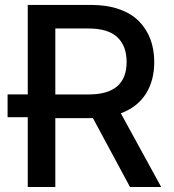

<svg xmlns="http://www.w3.org/2000/svg" viewBox="-20 -747 697 767"><path d="M623.9 0H499.3L351.2 -275.2H344.5H201V0H90.9V-278.8H10.3V-370H90.9V-727.3H344.5Q406.6 -727.3 454.9 -710.6Q503.2 -693.9 533.9 -663.4Q564.6 -632.8 580.4 -591.4Q596.2 -550.1 596.2 -499.3Q596.2 -425.1 562.5 -372Q528.8 -318.9 462.7 -294.4ZM201 -633.2V-369.7H334.2Q485.8 -369.7 485.8 -499.3Q485.8 -563.6 448.7 -598.4Q411.6 -633.2 333.1 -633.2Z"/></svg>

Font: TID UI Medium
Style: Regular
Weight: 500
Designer: The TID Project Authors
Foundry: Bakken & Bæck
Version: Version 1.001;hotconv 1.0.109;makeotfexe 2.5.65596